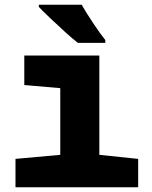

<svg xmlns="http://www.w3.org/2000/svg" viewBox="-20 -786 640 806"><path d="M422 -606V-618Q403 -641 371 -689Q339 -737 323 -766H143V-757Q159 -740 190 -710.5Q221 -681 253.5 -651.5Q286 -622 307 -606ZM560 0V-119L397 -136V-553H82V-429L233 -416V-136L45 -119V0Z"/></svg>

Font: Noto Sans Mono UI ExtraBold
Style: Regular
Weight: 800
Designer: Monotype Design team
Foundry: Monotype Imaging Inc.
Version: 1.000